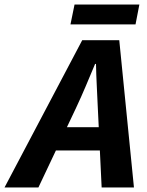

<svg xmlns="http://www.w3.org/2000/svg" viewBox="-82 -830 650 850"><path d="M-62 0 282 -652H446L511 0H368L351 -353Q349 -402 346.5 -449Q344 -496 343 -547H339Q318 -497 298 -449.5Q278 -402 255 -353L88 0ZM109 -164 134 -267H432L408 -164ZM230 -722 248 -810H535L518 -722Z"/></svg>

Font: Source Sans 3
Style: Bold Italic
Weight: 700
Italic angle: -11°
Designer: Paul D. Hunt
Foundry: Adobe
Version: Version 3.052;hotconv 1.1.0;makeotfexe 2.6.0